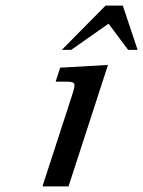

<svg xmlns="http://www.w3.org/2000/svg" viewBox="-20 -664 510 684"><path d="M470.2 -486.3H436.5L366.7 -579.6L233.4 -486.3H200.2L356 -644H417.5ZM224.1 0H131.3L238.8 -331.1Q247.6 -357.9 244.4 -365.5Q241.2 -373 220.2 -373H178.2L194.3 -422.9L364.7 -432.6Z"/></svg>

Font: RIT Rachana
Style: Bold Italic
Weight: 700
Designer: Hussain KH
Version: 1.4.7